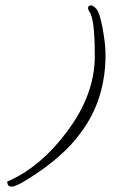

<svg xmlns="http://www.w3.org/2000/svg" viewBox="-20 -601 451 715"><path d="M373 -397Q373 -230 281 -107Q214 -14 79 69Q39 94 23 94Q7 94 7 75Q130 23 231.5 -113.5Q333 -250 333 -391.5Q333 -533 313 -557Q308 -565 308 -571Q308 -581 319 -581Q327 -581 339 -568Q351 -555 362 -496Q373 -437 373 -397Z"/></svg>

Font: Lovers Quarrel
Style: Regular
Weight: 400
Designer: Robert E. Leuschke
Foundry: Robert E. Leuschke
Version: Version 1.001